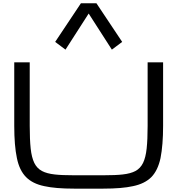

<svg xmlns="http://www.w3.org/2000/svg" viewBox="-20 -1128 1075 1164"><path d="M429.2 15.6Q315.4 15.6 248.5 0.5Q177.7 -14.2 138.2 -54.2Q97.7 -94.7 82.5 -169.4Q66.4 -245.1 66.4 -365.2V-750H160.2V-365.2Q160.2 -282.2 166 -227.5Q171.9 -173.3 188 -140.1Q204.1 -107.4 234.4 -91.3Q263.7 -75.7 312 -70.3Q353 -65.4 429.2 -65.4H606Q682.6 -65.4 723.6 -70.3Q772 -75.7 801.3 -91.3Q831.1 -107.4 847.2 -140.1Q863.3 -173.3 869.1 -227.5Q875 -282.2 875 -365.2V-750H968.8V-365.2Q968.8 -249 953.1 -169.4Q937 -94.7 897.5 -54.2Q857.4 -14.2 786.6 0.5Q719.7 15.6 606 15.6ZM314.5 -874 470.7 -1108.4H564.5L720.7 -874L658.2 -827.1L517.6 -1045.9L377 -827.1Z"/></svg>

Font: Michroma+
Style: Regular
Weight: 400
Designer: beogot
Foundry: beogot
Version: Version